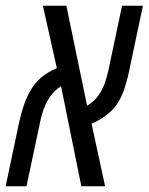

<svg xmlns="http://www.w3.org/2000/svg" viewBox="-48 -650 519 670"><path d="M-28.3 0 19 -224.1Q24.9 -251 33.9 -278.8Q43 -306.6 55.2 -328.6Q71.3 -358.4 94.5 -378.4Q117.7 -398.4 150.4 -412.1L101.6 -629.9H183.6L255.9 -281.2Q268.1 -288.1 278.3 -297.4Q288.6 -306.6 297.4 -319.8Q308.1 -335 316.2 -356Q324.2 -377 330.1 -403.8L377.9 -629.9H450.7L402.3 -400.9Q393.1 -356.9 380.9 -326.2Q368.7 -295.4 352.1 -275.4Q341.8 -263.2 328.1 -252.2Q314.5 -241.2 299.8 -232.4Q285.2 -223.6 271.5 -218.3L318.8 0H235.8L165 -349.1Q153.8 -342.3 144.3 -333.3Q134.8 -324.2 127 -313Q114.7 -295.9 106 -273.2Q97.2 -250.5 91.3 -220.7L44.4 0Z"/></svg>

Font: Open Sans Condensed
Style: Italic
Weight: 400
Width: 3
Italic angle: -12°
Designer: Monotype Design Team
Foundry: Monotype Imaging Inc.
Version: Version 3.000